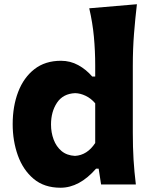

<svg xmlns="http://www.w3.org/2000/svg" viewBox="-20 -860 698 895"><path d="M262.2 15.1Q186 15.1 136.7 -26.4Q87.4 -67.9 63.2 -135.5Q39.1 -203.1 39.1 -281.2Q39.1 -364.7 64.7 -431.6Q90.3 -498.5 140.4 -537.6Q190.4 -576.7 264.2 -576.7Q307.6 -576.7 344.7 -556.4Q381.8 -536.1 409.7 -503.4H423.8V-554.2Q423.8 -622.6 417.7 -688.5Q411.6 -754.4 396 -821.3L618.2 -840.3Q610.4 -773.9 604.7 -702.9Q599.1 -631.8 599.1 -554.2V-242.2Q599.1 -172.9 602.5 -116.2Q606 -59.6 613.3 0H451.2L439.9 -73.7H427.7Q350.1 15.1 262.2 15.1ZM329.6 -133.3Q386.7 -136.7 423.8 -193.4V-378.4Q404.3 -401.4 379.4 -413.3Q354.5 -425.3 330.1 -425.8Q273.9 -423.3 245.8 -381.3Q217.8 -339.4 217.8 -279.8Q217.8 -242.2 230 -209.5Q242.2 -176.8 266.8 -156Q291.5 -135.3 329.6 -133.3Z"/></svg>

Font: Pinar DS4-Bold
Style: Regular
Weight: 700
Designer: Amin Abedi
Version: Version 2.000